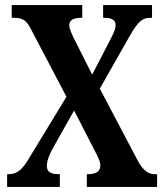

<svg xmlns="http://www.w3.org/2000/svg" viewBox="-20 -734 645 754"><path d="M8 0H215V-50H212C176 -50 164 -61 164 -83C164 -104 175 -129 187 -151L271 -300L347 -152C370 -108 374 -98 374 -83C374 -61 357 -50 325 -50H321V0H597V-50H586C565 -50 542 -63 521 -103L372 -386L489 -592C521 -648 538 -664 570 -664H577V-714H385V-664H388C414 -664 434 -659 434 -635C434 -617 421 -594 411 -574L342 -441L274 -576C264 -596 252 -620 252 -634C252 -650 261 -664 299 -664H303V-714H26V-664H37C75 -664 88 -648 106 -611L241 -354L98 -119C71 -73 52 -50 13 -50H8Z"/></svg>

Font: Noto Serif Lao ExtraCondensed
Style: Bold
Weight: 700
Width: 2
Designer: Monotype Design Team
Foundry: Monotype Imaging Inc.
Version: Version 2.003